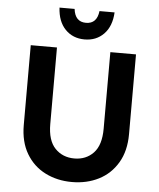

<svg xmlns="http://www.w3.org/2000/svg" viewBox="-60 -952 838 1014"><g transform="rotate(5 359.0 -445.0)"><path d="M80 -267V-690H219V-284Q219 -197 259 -155.5Q299 -114 361 -114Q423 -114 462.5 -155.5Q502 -197 502 -284V-690H638V-267Q638 -178 601 -115.5Q564 -53 501 -21Q438 11 359 11Q281 11 217.5 -21Q154 -53 117 -115.5Q80 -178 80 -267ZM214 -901H294Q302 -833 360 -833Q418 -833 426 -901H506Q502 -827 462 -786Q422 -745 360 -745Q298 -745 258 -786Q218 -827 214 -901Z"/></g></svg>

Font: Radio Canada SemiBold
Style: Regular
Weight: 600
Designer: Charles Daoud, Etienne Aubert Bonn, Alexandre Saumier Demers, Jacques Le Bailly
Foundry: Radio-Canada
Version: Version 2.104; ttfautohint (v1.8.4.7-5d5b);gftools[0.9.28.de